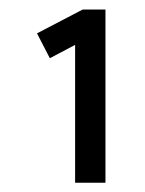

<svg xmlns="http://www.w3.org/2000/svg" viewBox="-20 -798 308 408"><path d="M204.1 -409.7H139.6V-702.6L85.9 -674.3L58.6 -727.1L155.8 -777.8H204.1Z"/></svg>

Font: Gidole
Style: Regular
Weight: 400
Version: Version 2.100; ttfautohint (v1.8.4.7-5d5b)